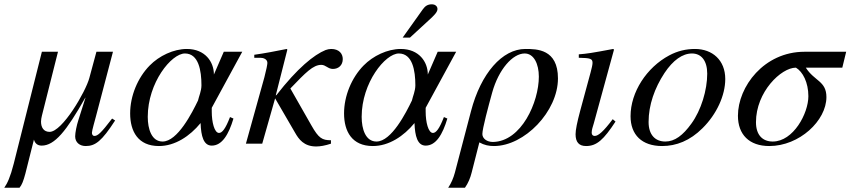

<svg xmlns="http://www.w3.org/2000/svg" viewBox="-53 -669 3960 894"><path d="M469 -117C417 -49 402 -36 386 -36C379 -36 375 -43 375 -51C375 -61 390 -112 394 -128L473 -428H396L363 -306C346 -242 237 -55 178 -55C150 -55 138 -76 138 -103C138 -112 140 -121 142 -130L217 -428H142L11 93C-5 156 -19 185 -33 205H38C60 179 66 131 105 -19C110 -1 122 9 141 9C201 9 256 -58 344 -214H345L312 -110C304 -86 297 -51 297 -34C297 -6 318 11 346 11C391 11 421 -12 483 -108Z M1075 -428H989L943 -322C943 -381 902 -441 817 -441C755 -441 688 -409 644 -364C588 -307 553 -222 553 -141C553 -57 590 11 687 11C762 11 831 -35 881 -96C883 -35 895 9 933 9C981 9 1012 -43 1034 -117L1018 -124C997 -69 981 -50 967 -50C945 -50 933 -101 933 -149V-167ZM885 -272C885 -245 873 -220 869 -201C842 -145 774 -10 704 -10C653 -10 635 -68 635 -125C635 -284 745 -420 808 -420C872 -420 885 -340 885 -272Z M1231 -225 1285 -438 1282 -441C1232 -431 1181 -421 1131 -414V-400H1159C1173 -400 1192 -394 1192 -376C1192 -369 1187 -343 1178 -309L1092 0H1168L1228 -211L1321 -51C1338 -21 1362 13 1419 13C1438 13 1461 9 1488 0V-16C1447 -16 1431 -25 1397 -85L1299 -257C1371 -332 1405 -367 1443 -367C1464 -367 1474 -348 1497 -348C1523 -348 1543 -365 1543 -394C1543 -419 1526 -441 1489 -441C1481 -441 1471 -439 1463 -436C1409 -414 1332 -352 1234 -226Z M1822 -494H1856L1944 -575C1967 -596 1984 -612 1984 -627C1984 -642 1970 -649 1959 -649C1938 -649 1927 -641 1916 -626ZM2071 -428H1985L1939 -322C1939 -381 1898 -441 1813 -441C1751 -441 1684 -409 1640 -364C1584 -307 1549 -222 1549 -141C1549 -57 1586 11 1683 11C1758 11 1827 -35 1877 -96C1879 -35 1891 9 1929 9C1977 9 2008 -43 2030 -117L2014 -124C1993 -69 1977 -50 1963 -50C1941 -50 1929 -101 1929 -149V-167ZM1881 -272C1881 -245 1869 -220 1865 -201C1838 -145 1770 -10 1700 -10C1649 -10 1631 -68 1631 -125C1631 -284 1741 -420 1804 -420C1868 -420 1881 -340 1881 -272Z M2065 135C2058 161 2048 184 2034 205H2112C2127 184 2137 159 2143 135L2179 -6C2202 7 2224 11 2247 11C2389 11 2545 -150 2545 -304C2545 -441 2446 -441 2393 -441C2286 -441 2186 -328 2140 -151ZM2456 -312C2456 -194 2375 -10 2242 -8C2214 -8 2193 -24 2193 -45C2193 -70 2221 -174 2239 -239C2269 -346 2334 -420 2390 -420C2433 -420 2456 -371 2456 -312Z M2800 -114C2757 -57 2733 -36 2716 -36C2708 -36 2702 -41 2702 -51C2702 -65 2707 -78 2712 -95L2806 -438L2802 -441C2701 -422 2681 -419 2642 -416V-400C2696 -399 2706 -396 2706 -376C2706 -368 2702 -350 2697 -332L2649 -155C2634 -99 2627 -64 2627 -44C2627 -7 2643 11 2676 11C2726 11 2758 -19 2813 -103Z M3324 -301C3324 -389 3264 -441 3183 -441C3142 -441 3102 -432 3063 -411C2958 -355 2883 -240 2883 -128C2883 -41 2936 11 3030 11C3096 11 3160 -14 3218 -72C3284 -137 3324 -225 3324 -301ZM3240 -326C3240 -250 3212 -156 3166 -93C3127 -39 3089 -10 3045 -10C2998 -10 2967 -41 2967 -101C2967 -180 2995 -259 3041 -329C3081 -389 3125 -420 3169 -420C3212 -420 3240 -387 3240 -326Z M3887 -428H3693C3504 -428 3383 -265 3383 -130C3383 -43 3435 11 3529 11C3669 11 3795 -107 3795 -217C3795 -292 3739 -291 3699 -354H3869ZM3711 -221C3711 -141 3641 -10 3545 -10C3498 -10 3467 -40 3467 -100C3467 -241 3584 -354 3653 -354C3685 -335 3711 -285 3711 -221Z"/></svg>

Font: STIXGeneral
Style: Italic
Weight: 400
Italic angle: -16.33°
Designer: MicroPress Inc., with final additions and corrections provided by Coen Hoffman, Elsevier (retired)
Version: Version 1.1.0